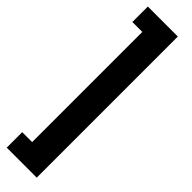

<svg xmlns="http://www.w3.org/2000/svg" viewBox="-339 -808 955 955"><g transform="rotate(45 139.0 -330.5)"><path d="M6.3 -827.1H217.3V165.5H6.3V56.6H76.2V-718.3H6.3Z"/></g></svg>

Font: Vazir UI
Style: Bold-UI
Weight: 700
Designer: Saber Rastikerdar
Foundry: Saber Rastikerdar
Version: Version 30.1.0